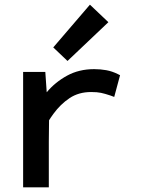

<svg xmlns="http://www.w3.org/2000/svg" viewBox="-20 -802 614 822"><path d="M180 -407Q216 -450 267 -478Q318 -506 383 -506Q410 -506 435 -501.5Q460 -497 484 -485L494 -480L469 -387L453 -393Q429 -401 412.5 -404.5Q396 -408 370 -408Q317 -408 278 -382Q239 -356 209 -315Q206 -311 197 -298Q193 -291 190 -287Q190 -260 189.5 -241.5Q189 -223 189 -196V0H79V-494H174ZM365 -782 444 -707 269 -541 208 -599Z"/></svg>

Font: Codetta
Style: Bold
Weight: 700
Designer: Ulrich Proeller
Foundry: PROSA GmbH
Version: Version 2.00;September 29, 2018;FontCreator 11.5.0.2427 64-b